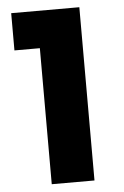

<svg xmlns="http://www.w3.org/2000/svg" viewBox="-54 -789 536 828"><g transform="rotate(-5 214.5 -375.0)"><path d="M136.2 0V-588.8H26.2V-750H321.2V0Z"/></g></svg>

Font: Now Alt Black
Style: Regular
Weight: 900
Designer: Alfredo Marco Pradil
Foundry: Alfredo Marco Pradil
Version: Version 1.002;PS 001.002;hotconv 1.0.88;makeotf.lib2.5.64775